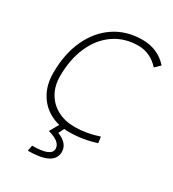

<svg xmlns="http://www.w3.org/2000/svg" viewBox="-221 -820 1054 1173"><g transform="rotate(30 306.0 -234.0)"><path d="M325.2 9.8Q245.6 9.8 186.3 -23.4Q127 -56.6 94 -116.2Q61 -175.8 61 -255.4Q61 -389.6 107.7 -490.5Q154.3 -591.3 238.3 -647.2Q322.3 -703.1 434.1 -703.1Q541 -703.1 611.8 -625.5L576.2 -590.8Q514.2 -659.2 429.7 -659.2Q333 -659.2 260.3 -609.1Q187.5 -559.1 147.2 -469Q106.9 -378.9 106.9 -258.8Q106.9 -191.4 136 -140.9Q165 -90.3 217 -62.3Q269 -34.2 338.4 -34.2Q421.4 -34.2 507.8 -63.5L513.7 -20.5Q420.9 9.8 325.2 9.8ZM164.1 234.4 171.4 194.8Q305.7 194.8 305.7 140.1Q305.7 89.8 215.3 65.9L266.1 -23.9L297.4 -5.9L271 46.9Q348.1 77.1 348.1 137.2Q348.1 234.4 164.1 234.4Z"/></g></svg>

Font: Cascadia Mono ExtraLight
Style: Italic
Weight: 200
Italic angle: -10°
Monospace: yes
Designer: Aaron Bell
Foundry: Saja Typeworks
Version: Version 2404.023; ttfautohint (v1.8.4)